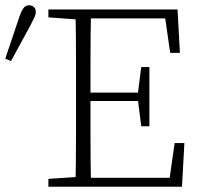

<svg xmlns="http://www.w3.org/2000/svg" viewBox="-40 -710 765 730"><path d="M-20 -487 34 -647Q42 -670 50 -680Q58 -690 70 -690Q81 -690 88.5 -683.5Q96 -677 96 -665Q96 -655 92 -646.5Q88 -638 78 -618L2 -478ZM144 0V-30L267 -38H275V0ZM247 0Q248 -51 248.5 -102Q249 -153 249 -205Q249 -257 249 -309V-365Q249 -417 249 -468.5Q249 -520 248.5 -571.5Q248 -623 247 -674H306Q305 -623 304.5 -571.5Q304 -520 304 -466Q304 -412 304 -355V-329Q304 -267 304 -211.5Q304 -156 304.5 -103.5Q305 -51 306 0ZM276 0V-34H626L602 -12L624 -166H661L652 0ZM276 -326V-358H504V-326ZM497 -230 484 -333V-353L497 -455H528V-230ZM144 -644V-674H275V-635H267ZM607 -509 585 -663 611 -640H276V-674H635L644 -509Z"/></svg>

Font: Source Serif 4 18pt Light
Style: Regular
Weight: 300
Designer: Frank Grießhammer
Foundry: Adobe Systems Incorporated
Version: Version 4.004;hotconv 1.0.116;makeotfexe 2.5.65601